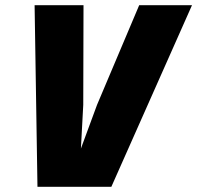

<svg xmlns="http://www.w3.org/2000/svg" viewBox="-20 -718 758 738"><path d="M124 0 113 -698H301L300 -315L291 -147L353 -315L515 -698H718L408 0Z"/></svg>

Font: Azeret Mono Thin ExtraBold
Style: Italic
Weight: 800
Italic angle: -12°
Version: Version 1.002